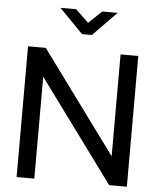

<svg xmlns="http://www.w3.org/2000/svg" viewBox="-59 -930 808 980"><g transform="rotate(5 345.5 -440.0)"><path d="M63 -669.9H153.8L537.1 -147.9V-669.9H627.9V0H537.1L153.8 -522V0H63ZM210.9 -879.9H291L357.9 -815.9L424.8 -879.9H503.9L382.8 -755.9H332Z"/></g></svg>

Font: LT Wave Text
Style: Regular
Weight: 400
Designer: Daniel Lyons
Version: Version 2.5 (Glyphs App)